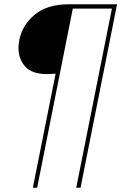

<svg xmlns="http://www.w3.org/2000/svg" viewBox="-20 -762 597 894"><path d="M355 112H335L501 -722H319L153 112H133L239 -419Q211 -417 200 -417Q128 -417 97 -452.5Q66 -488 66 -540Q66 -554 70 -576Q84 -646 142 -694Q200 -742 299 -742H525Z"/></svg>

Font: TypoPRO Montserrat Alternates
Style: Italic
Weight: 250
Italic angle: -11.3°
Designer: Julieta Ulanovsky
Foundry: Julieta Ulanovsky
Version: Version 6.001